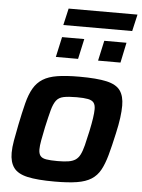

<svg xmlns="http://www.w3.org/2000/svg" viewBox="-58 -893 700 947"><g transform="rotate(5 292.0 -420.0)"><path d="M249 8Q162 8 113.5 -3Q65 -14 45 -41.5Q25 -69 25 -115Q25 -142 31 -176Q37 -210 46 -255Q59 -319 70.5 -364Q82 -409 99.5 -439Q117 -469 145 -486.5Q173 -504 216.5 -511Q260 -518 325 -518Q412 -518 460.5 -507Q509 -496 528.5 -468.5Q548 -441 548 -394Q548 -367 543.5 -333Q539 -299 529 -255Q515 -191 502.5 -146Q490 -101 473.5 -71Q457 -41 429.5 -23.5Q402 -6 358.5 1Q315 8 249 8ZM254 -94Q287 -94 308 -97.5Q329 -101 342.5 -110Q356 -119 365 -136.5Q374 -154 381.5 -183.5Q389 -213 398 -255Q406 -293 410 -320Q414 -347 414 -365Q414 -386 405.5 -397Q397 -408 377 -412Q357 -416 321 -416Q280 -416 256 -411Q232 -406 219.5 -389Q207 -372 198.5 -340.5Q190 -309 178 -255Q170 -216 165 -189Q160 -162 160 -144Q160 -123 168.5 -112Q177 -101 197.5 -97.5Q218 -94 254 -94ZM410 -605 432 -705H542L521 -605ZM201 -605 223 -705H333L311 -605ZM224 -765 243 -848H584L565 -765Z"/></g></svg>

Font: Saira Thin SemiBold
Style: Italic
Weight: 600
Italic angle: -12°
Version: Version 1.101